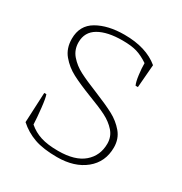

<svg xmlns="http://www.w3.org/2000/svg" viewBox="-129 -604 673 710"><g transform="rotate(30 208.0 -248.5)"><path d="M46 -44 52 -172H61Q66 -160 70.5 -119Q75 -78 76 -51Q99 -31 128.5 -21.5Q158 -12 203 -12Q275 -12 311.5 -43.5Q348 -75 348 -126Q348 -156 329 -177.5Q310 -199 281.5 -213.5Q253 -228 205 -246Q151 -267 118.5 -284Q86 -301 63 -328.5Q40 -356 40 -397Q40 -454 86 -480.5Q132 -507 202 -507Q295 -507 349 -462L341 -364H331Q325 -377 321.5 -404Q318 -431 318 -453Q291 -471 267.5 -478Q244 -485 206 -485Q142 -485 105 -463.5Q68 -442 68 -398Q68 -366 88 -343Q108 -320 137 -305Q166 -290 216 -270Q270 -248 301 -231.5Q332 -215 354 -189Q376 -163 376 -126Q376 -64 330.5 -27Q285 10 211 10Q152 10 114 -3.5Q76 -17 46 -44Z"/></g></svg>

Font: Trirong Thin
Style: Regular
Weight: 250
Designer: Katatrad Team
Foundry: CadsonDemak
Version: Version 1.001